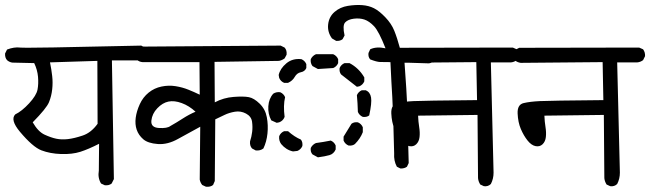

<svg xmlns="http://www.w3.org/2000/svg" viewBox="-25 -741 2573 760"><path d="M389.6 -7.8 375 -14.6Q361.3 -37.1 366.2 -65.4L367.2 -171.9Q325.2 -150.4 293 -140.1Q260.7 -129.9 216.8 -131.3Q172.9 -132.8 138.7 -146Q104.5 -159.2 53.7 -219.7Q14.6 -266.6 35.2 -288.1Q61.5 -300.8 90.3 -332Q119.1 -363.3 123.5 -386.2Q127.9 -409.2 125.5 -437Q123 -464.8 110.4 -491.2L23.4 -493.2Q11.7 -495.1 2.9 -502.9Q-5.9 -512.7 -4.9 -529.3L2.9 -544.9Q31.2 -555.7 54.7 -552.7Q78.1 -549.8 534.2 -560.5L548.8 -552.7Q558.6 -543 556.6 -525.4L548.8 -510.7Q539.1 -502.9 526.4 -502H418L425.8 -32.2L417 -14.6Q406.2 -5.9 389.6 -7.8ZM361.3 -251 360.4 -500 172.9 -494.1Q178.7 -465.8 181.6 -439.9Q184.6 -414.1 181.6 -387.2Q178.7 -360.4 168.9 -336.4Q159.2 -312.5 104.5 -256.8Q126 -219.7 151.4 -208Q176.8 -196.3 197.8 -191.9Q218.8 -187.5 244.1 -190.4Q269.5 -193.4 302.7 -204.6Q335.9 -215.8 361.3 -251Z M790 -2 775.4 -8.8Q767.6 -18.6 765.6 -30.3L767.6 -239.3Q721.7 -214.8 680.2 -191.4Q638.7 -168 599.6 -170.9Q560.5 -173.8 542 -189.9Q523.4 -206.1 516.1 -227.5Q508.8 -249 512.2 -274.9Q515.6 -300.8 528.3 -328.6Q541 -356.4 563.5 -374.5Q585.9 -392.6 614.3 -398.4Q642.6 -404.3 669.9 -399.9Q697.3 -395.5 720.2 -386.2Q743.2 -377 765.6 -366.2L764.6 -495.1H539.1Q526.4 -496.1 517.6 -503.9Q508.8 -514.6 509.8 -531.2L517.6 -547.9Q531.2 -558.6 549.8 -556.6L1085.9 -560.5L1101.6 -552.7Q1111.3 -542 1109.4 -524.4L1101.6 -509.8Q1090.8 -502 1079.1 -500L824.2 -496.1L825.2 -335.9Q860.4 -354.5 899.9 -357.4Q939.5 -360.4 960 -356.4Q980.5 -352.5 1002.9 -330.6Q1025.4 -308.6 1031.2 -276.9Q1037.1 -245.1 1033.7 -212.4Q1030.3 -179.7 1017.6 -153.3Q1004.9 -143.6 987.3 -145.5L972.7 -153.3Q962.9 -164.1 964.8 -181.6Q970.7 -199.2 973.1 -218.8Q975.6 -238.3 972.7 -259.3Q969.7 -280.3 948.7 -291.5Q927.7 -302.7 904.8 -298.8Q881.8 -294.9 863.8 -286.1Q845.7 -277.3 827.1 -268.6L825.2 -24.4L818.4 -8.8Q807.6 0 790 -2ZM649.4 -242.2Q673.8 -255.9 698.7 -272Q723.6 -288.1 749 -298.8Q723.6 -322.3 694.3 -333Q665 -343.8 641.6 -338.9Q618.2 -334 597.7 -312.5Q577.1 -291 574.2 -263.7Q571.3 -236.3 604 -234.4Q636.7 -232.4 649.4 -242.2Z M1559.6 -74.2 1545.9 -81.1Q1533.2 -104.5 1535.2 -133.8Q1531.2 -304.7 1527.8 -356.9Q1524.4 -409.2 1520.5 -495.1Q1492.2 -495.1 1479 -495.6Q1465.8 -496.1 1440.4 -505.9Q1431.6 -515.6 1433.6 -531.2L1440.4 -545.9Q1464.8 -557.6 1501 -549.8Q1474.6 -617.2 1455.6 -637.2Q1436.5 -657.2 1417.5 -663.6Q1398.4 -669.9 1375.5 -667Q1352.5 -664.1 1341.3 -652.3Q1330.1 -640.6 1338.9 -600.6L1331.1 -585.9Q1321.3 -578.1 1305.7 -579.1L1289.1 -588.9Q1270.5 -614.3 1273.9 -644.5Q1277.3 -674.8 1299.3 -693.8Q1321.3 -712.9 1352.1 -717.8Q1382.8 -722.7 1408.7 -720.7Q1434.6 -718.8 1455.1 -708.5Q1475.6 -698.2 1500 -672.9Q1524.4 -647.5 1535.6 -619.6Q1546.9 -591.8 1558.6 -548.8L1680.7 -545.9L1694.3 -539.1Q1703.1 -528.3 1701.2 -512.7L1694.3 -499Q1684.6 -492.2 1672.9 -490.2L1576.2 -493.2Q1585 -371.1 1586.4 -332Q1587.9 -293 1592.8 -95.7L1585.9 -81.1Q1575.2 -73.2 1559.6 -74.2ZM1233.4 -118.2 1211.9 -129.9Q1203.1 -139.6 1205.1 -155.3Q1211.9 -168.9 1225.6 -174.8Q1254.9 -178.7 1284.2 -184.6Q1297.9 -178.7 1303.7 -165V-149.4Q1295.9 -131.8 1279.3 -127Q1262.7 -122.1 1233.4 -118.2ZM1134.8 -141.6Q1107.4 -147.5 1087.9 -170.9Q1078.1 -184.6 1080.1 -202.1Q1085.9 -215.8 1099.6 -221.7H1115.2Q1140.6 -199.2 1166 -188.5Q1173.8 -178.7 1171.9 -163.1Q1166 -149.4 1152.3 -143.6ZM1354.5 -165Q1340.8 -170.9 1335 -184.6V-200.2L1366.2 -251Q1376 -258.8 1391.6 -256.8Q1405.3 -251 1411.1 -237.3V-217.8Q1401.4 -192.4 1379.9 -170.9Q1370.1 -163.1 1354.5 -165ZM1070.3 -254.9 1048.8 -264.6Q1035.2 -290 1037.1 -320.3Q1039.1 -350.6 1056.6 -370.1Q1068.4 -377.9 1084 -376Q1097.7 -370.1 1103.5 -356.4Q1095.7 -323.2 1101.6 -278.3Q1095.7 -262.7 1080.1 -256.8ZM1411.1 -278.3Q1397.5 -284.2 1391.6 -297.9Q1390.6 -334 1387.7 -364.3Q1393.6 -377.9 1407.2 -383.8H1422.9Q1440.4 -376 1443.8 -355Q1447.3 -334 1436.5 -284.2Q1426.8 -276.4 1411.1 -278.3ZM1387.7 -397.5 1325.2 -446.3Q1317.4 -456.1 1319.3 -471.7Q1325.2 -485.4 1338.9 -491.2H1358.4Q1395.5 -471.7 1417 -434.6V-418.9Q1411.1 -405.3 1397.5 -399.4ZM1099.6 -413.1Q1085.9 -418.9 1080.1 -432.6L1078.1 -444.3Q1084 -469.7 1108.4 -490.2Q1132.8 -510.7 1168 -506.8Q1181.6 -501 1187.5 -487.3V-471.7Q1181.6 -458 1166 -455.1Q1150.4 -452.1 1141.6 -436.5Q1132.8 -420.9 1115.2 -413.1ZM1233.4 -467.8 1211.9 -479.5Q1203.1 -491.2 1205.1 -506.8Q1211.9 -520.5 1225.6 -526.4H1293.9Q1307.6 -520.5 1313.5 -506.8V-491.2Q1307.6 -477.5 1293.9 -471.7Z M1890.6 -3.9 1876 -10.7Q1868.2 -23.4 1867.2 -36.1L1865.2 -286.1L1629.9 -283.2Q1630.9 -258.8 1634.3 -237.8Q1637.7 -216.8 1635.7 -198.7Q1633.8 -180.7 1622.6 -169.9Q1611.3 -159.2 1594.7 -162.6Q1578.1 -166 1563 -185.1Q1547.9 -204.1 1536.6 -230.5Q1525.4 -256.8 1523.9 -292Q1522.5 -327.1 1547.9 -333Q1573.2 -338.9 1611.8 -340.8Q1650.4 -342.8 1863.3 -344.7L1860.4 -495.1L1536.1 -492.2Q1523.4 -494.1 1514.6 -501Q1505.9 -511.7 1506.8 -529.3L1514.6 -543.9L1530.3 -551.8L2004.9 -552.7L2020.5 -545.9Q2029.3 -534.2 2028.3 -518.6L2020.5 -502.9Q2009.8 -495.1 1998 -494.1H1918L1928.7 -57.6Q1928.7 -33.2 1918 -12.7Q1907.2 -2 1890.6 -3.9Z M2390.6 -3.9 2376 -10.7Q2368.2 -23.4 2367.2 -36.1L2365.2 -286.1L2129.9 -283.2Q2130.9 -258.8 2134.3 -237.8Q2137.7 -216.8 2135.7 -198.7Q2133.8 -180.7 2122.6 -169.9Q2111.3 -159.2 2094.7 -162.6Q2078.1 -166 2063 -185.1Q2047.9 -204.1 2036.6 -230.5Q2025.4 -256.8 2023.9 -292Q2022.5 -327.1 2047.9 -333Q2073.2 -338.9 2111.8 -340.8Q2150.4 -342.8 2363.3 -344.7L2360.4 -495.1L2036.1 -492.2Q2023.4 -494.1 2014.6 -501Q2005.9 -511.7 2006.8 -529.3L2014.6 -543.9L2030.3 -551.8L2504.9 -552.7L2520.5 -545.9Q2529.3 -534.2 2528.3 -518.6L2520.5 -502.9Q2509.8 -495.1 2498 -494.1H2418L2428.7 -57.6Q2428.7 -33.2 2418 -12.7Q2407.2 -2 2390.6 -3.9Z"/></svg>

Font: NaikaiFont
Style: Regular
Weight: 400
Version: Version 1.67